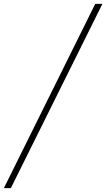

<svg xmlns="http://www.w3.org/2000/svg" viewBox="-87 -760 548 990"><path d="M-67 210 404 -740H441L-31 210Z"/></svg>

Font: Georama Extended ExtraLight
Style: Italic
Weight: 200
Width: 7
Italic angle: -9°
Designer: Jean-Baptiste Levee
Foundry: Production Type
Version: Version 1.000